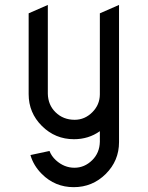

<svg xmlns="http://www.w3.org/2000/svg" viewBox="-20 -567 602 782"><path d="M386.7 10.3V-32.7Q340.8 0 281.2 0Q205.1 0 150.9 -53.7Q96.7 -107.4 96.7 -183.6V-512.7L174.8 -546.9V-185.1Q175.8 -139.6 206.1 -109.9Q237.3 -79.1 284.2 -79.1Q325.2 -79.1 356 -109.9Q386.2 -140.1 386.7 -182.1V-185.1V-512.7L464.8 -546.9V11.7Q464.8 87.9 410.6 141.6Q356.4 195.3 280.3 195.3Q204.1 195.3 150.4 141.6Q116.2 107.4 104 64.5L181.6 47.9Q189.5 68.8 207.5 85.4Q241.2 116.2 283.2 116.2Q324.2 116.2 355.5 85.4Q385.7 55.7 386.7 10.3Z"/></svg>

Font: NovaMono
Style: Regular
Weight: 400
Monospace: yes
Version: Version 1.2